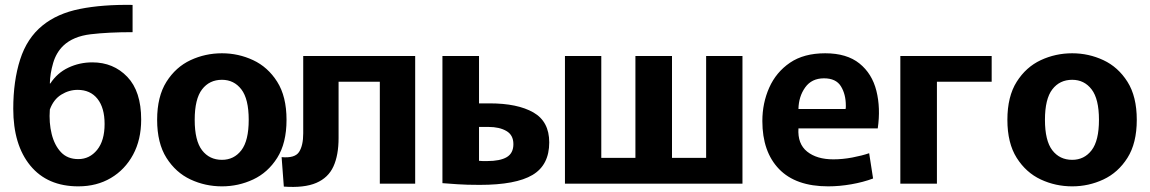

<svg xmlns="http://www.w3.org/2000/svg" viewBox="-20 -748 4682 782"><path d="M299 11Q173 11 103.5 -73.5Q34 -158 34 -305Q34 -418 62 -505.5Q90 -593 153 -644Q213 -693 305 -711.5Q397 -730 520 -728V-617Q421 -617 349.5 -608.5Q278 -600 238 -562Q209 -534 196.5 -491.5Q184 -449 183 -408H185Q213 -451 258.5 -472.5Q304 -494 356 -494Q442 -494 498.5 -435Q555 -376 555 -261Q555 -179 522 -118Q489 -57 431.5 -23Q374 11 299 11ZM299 -100Q345 -100 375.5 -137.5Q406 -175 406 -243Q406 -309 377 -345.5Q348 -382 296 -382Q261 -382 229.5 -362.5Q198 -343 183 -302Q179 -248 190.5 -202Q202 -156 228.5 -128Q255 -100 299 -100Z M884 11Q816 11 756 -17Q696 -45 658 -105Q620 -165 620 -260Q620 -355 658 -415Q696 -475 756 -503Q816 -531 884 -531Q951 -531 1011 -503Q1071 -475 1109 -415Q1147 -355 1147 -260Q1147 -165 1109 -105Q1071 -45 1011 -17Q951 11 884 11ZM884 -97Q933 -97 963 -136Q993 -175 993 -260Q993 -345 963 -384Q933 -423 884 -423Q833 -423 803 -384Q773 -345 773 -260Q773 -175 803 -136Q833 -97 884 -97Z M1136 12 1127 -108Q1181 -103 1198 -129Q1215 -155 1215 -205V-520H1671V0H1527V-415H1359V-186Q1359 -116 1338 -70Q1317 -24 1268 -3Q1219 18 1136 12Z M1934 5Q1880 5 1844.5 2.5Q1809 0 1782 -2V-520H1931V-327H1974Q2088 -327 2152.5 -290Q2217 -253 2217 -168Q2217 -76 2149 -35.5Q2081 5 1934 5ZM1964 -92Q2017 -92 2044 -108Q2071 -124 2071 -161Q2071 -198 2042.5 -214.5Q2014 -231 1970 -231H1931V-93Q1938 -92 1946.5 -92Q1955 -92 1964 -92Z M2281 0V-520H2429V-105H2568V-520H2717V-105H2856V-520H3004V0Z M3353 11Q3221 11 3153 -59.5Q3085 -130 3085 -255Q3085 -328 3113 -391Q3141 -454 3197.5 -492.5Q3254 -531 3341 -531Q3429 -531 3480.5 -489.5Q3532 -448 3549.5 -378Q3567 -308 3555 -225H3232Q3228 -162 3267.5 -130.5Q3307 -99 3374 -99Q3412 -99 3451.5 -106.5Q3491 -114 3520 -124L3536 -21Q3496 -6 3447.5 2.5Q3399 11 3353 11ZM3336 -429Q3286 -429 3259.5 -392Q3233 -355 3232 -304H3424Q3425 -308 3425 -311.5Q3425 -315 3425 -318Q3425 -364 3405 -396.5Q3385 -429 3336 -429Z M3647 0V-520H4019V-415H3796V0Z M4347 11Q4279 11 4219 -17Q4159 -45 4121 -105Q4083 -165 4083 -260Q4083 -355 4121 -415Q4159 -475 4219 -503Q4279 -531 4347 -531Q4414 -531 4474 -503Q4534 -475 4572 -415Q4610 -355 4610 -260Q4610 -165 4572 -105Q4534 -45 4474 -17Q4414 11 4347 11ZM4347 -97Q4396 -97 4426 -136Q4456 -175 4456 -260Q4456 -345 4426 -384Q4396 -423 4347 -423Q4296 -423 4266 -384Q4236 -345 4236 -260Q4236 -175 4266 -136Q4296 -97 4347 -97Z"/></svg>

Font: Murecho SemiBold
Style: Regular
Weight: 600
Designer: Neil Summerour
Foundry: Positype
Version: Version 1.010; ttfautohint (v1.8.3)